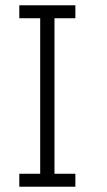

<svg xmlns="http://www.w3.org/2000/svg" viewBox="-20 -706 404 726"><path d="M53 -686V-637H132V-49H53V0H265V-49H186V-637H265V-686Z"/></svg>

Font: Chivo Light
Style: Regular
Weight: 300
Designer: Hector Gatti
Foundry: Omnibus-Type
Version: Version 1.003;PS 001.003;hotconv 1.0.70;makeotf.lib2.5.58329